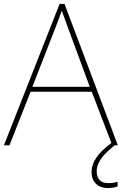

<svg xmlns="http://www.w3.org/2000/svg" viewBox="-20 -736 617 973"><path d="M470 131C470 80 516 36 562 0H577L307 -716H282L0 0H28L135 -271H445L545 -10L544 -11C474 41 444 87 444 135C444 190 480 217 526 217C547 217 565 213 576 209V185C565 189 547 192 528 192C489 192 470 170 470 131ZM325 -594 435 -296H144L260 -593C270 -620 283 -652 293 -682C306 -645 317 -617 325 -594Z"/></svg>

Font: Noto Sans Malayalam Thin
Style: Regular
Weight: 100
Designer: Jelle Bosma - Monotype Design Team
Foundry: Monotype Imaging Inc.
Version: Version 2.104